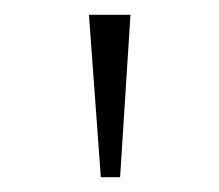

<svg xmlns="http://www.w3.org/2000/svg" viewBox="-20 -793 296 259"><path d="M116 -554H142L156 -773H100Z"/></svg>

Font: Noto Serif Telugu ExtraLight
Style: Regular
Weight: 200
Designer: Jelle Bosma - Monotype Design Team
Foundry: Monotype Imaging Inc.
Version: Version 2.005